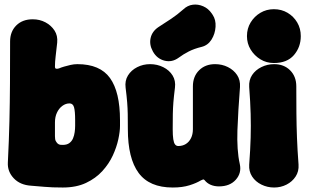

<svg xmlns="http://www.w3.org/2000/svg" viewBox="-20 -811 1376 856"><path d="M260 25Q211 25 179 22Q147 19 119 17Q70 14 41.5 -16Q13 -46 15 -86Q20 -186 22 -270.5Q24 -355 24.5 -440.5Q25 -526 25 -626Q25 -670 52.5 -697.5Q80 -725 126 -725Q157 -725 182.5 -711.5Q208 -698 223 -675Q238 -652 235 -621Q231 -584 228 -559.5Q225 -535 225 -514Q225 -505 231 -504.5Q237 -504 243 -506Q252 -510 265.5 -514Q279 -518 294.5 -521.5Q310 -525 325 -525Q426 -525 470.5 -463Q515 -401 515 -275V-250Q515 -225 507.5 -190Q500 -155 483 -118Q466 -81 436.5 -48.5Q407 -16 363.5 4.5Q320 25 260 25ZM260 -165Q278 -165 289 -173Q300 -181 305.5 -194Q311 -207 313 -222Q315 -237 315 -250V-275Q315 -316 310 -333Q305 -350 290 -350Q273 -350 258 -339Q243 -328 234 -309Q225 -290 225 -265V-204Q225 -189 228.5 -182.5Q232 -176 237 -171Q243 -166 249 -165.5Q255 -165 260 -165Z M1049 -80Q1058 -40 1031.5 -10Q1005 20 956 20Q936 20 919.5 13Q903 6 892 -8Q889 -12 884.5 -10.5Q880 -9 876 -7Q866 -1 853.5 4.5Q841 10 825 15Q809 20 790.5 22.5Q772 25 750 25Q646 25 598 -40Q550 -105 550 -235Q550 -277 549.5 -303Q549 -329 547 -354.5Q545 -380 540 -420Q536 -451 550.5 -474.5Q565 -498 591.5 -511.5Q618 -525 649 -525Q681 -525 708 -511.5Q735 -498 749.5 -474.5Q764 -451 760 -420Q755 -380 753 -354.5Q751 -329 750.5 -303Q750 -277 750 -235Q750 -207 752.5 -190.5Q755 -174 760.5 -167Q766 -160 775 -160Q794 -160 808.5 -169Q823 -178 831.5 -195Q840 -212 840 -235Q840 -277 840 -304Q840 -331 840 -357.5Q840 -384 840 -426Q840 -470 867.5 -497.5Q895 -525 939 -525Q970 -525 996 -512Q1022 -499 1037 -476.5Q1052 -454 1050 -423Q1046 -371 1043 -322.5Q1040 -274 1038.5 -230.5Q1037 -187 1039.5 -149Q1042 -111 1049 -80ZM777 -554Q747 -532 713.5 -540.5Q680 -549 662 -581L661 -583Q645 -612 651.5 -641.5Q658 -671 686 -690Q716 -709 743.5 -727.5Q771 -746 797 -769Q816 -787 839.5 -790Q863 -793 886 -783Q909 -773 924 -751L928 -745Q943 -723 941 -691.5Q939 -660 923 -634.5Q907 -609 879 -602Q846 -594 821.5 -581.5Q797 -569 777 -554Z M1202 25Q1172 25 1145.5 12Q1119 -1 1104 -24Q1089 -47 1091 -77Q1096 -144 1097.5 -197Q1099 -250 1097.5 -303.5Q1096 -357 1091 -423Q1089 -454 1104 -476.5Q1119 -499 1145.5 -512Q1172 -525 1202 -525Q1246 -525 1273.5 -497.5Q1301 -470 1301 -426Q1301 -359 1301.5 -305Q1302 -251 1304 -197.5Q1306 -144 1311 -77Q1313 -47 1298 -24Q1283 -1 1257.5 12Q1232 25 1202 25ZM1201 -530Q1168 -530 1141 -546.5Q1114 -563 1097.5 -590Q1081 -617 1081 -650Q1081 -684 1097.5 -711Q1114 -738 1141 -754Q1168 -770 1201 -770Q1235 -770 1262 -754Q1289 -738 1305 -711Q1321 -684 1321 -650Q1321 -601 1290.5 -565.5Q1260 -530 1201 -530Z"/></svg>

Font: Winky Sans Black
Style: Regular
Weight: 900
Designer: Simon Atzbach
Foundry: typofactur
Version: Version 1.205